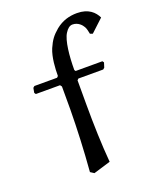

<svg xmlns="http://www.w3.org/2000/svg" viewBox="-129 -746 681 836"><g transform="rotate(-20 211.0 -328.5)"><path d="M47 -434 40 -428 36 -406 41 -399H153L159 -391V-283C158 -192 154 -98 146 1L163 12L242 -12C235 -93 232 -188 232 -282V-393L238 -399H353L360 -405L367 -427L362 -434H238L234 -440C234 -504 241 -575 260 -604C270 -620 281 -629 294 -629C320 -629 336 -610 342 -599C347 -591 350 -575 352 -565L364 -561L422 -615C409 -642 383 -669 329 -669C294 -669 261 -660 230 -635C203 -612 191 -596 176 -562C161 -526 158 -475 158 -440L152 -434Z"/></g></svg>

Font: Neo Euler
Style: Euler
Weight: 500
Designer: Hermann Zapf
Version: Version 000.002